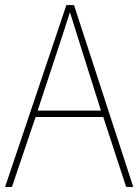

<svg xmlns="http://www.w3.org/2000/svg" viewBox="-20 -735 544 755"><path d="M476 0 386 -275H120L27 0H0L241 -715H271L504 0ZM282 -601Q276 -621 269.5 -641Q263 -661 255 -687Q248 -665 241 -643.5Q234 -622 227 -600L128 -300H377Z"/></svg>

Font: Noto Sans Thai SemCond Thin
Style: Regular
Weight: 100
Width: 4
Designer: Monotype Design Team
Foundry: Monotype Imaging Inc.
Version: Version 2.002; ttfautohint (v1.8.4.7-5d5b)